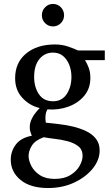

<svg xmlns="http://www.w3.org/2000/svg" viewBox="-20 -718 565 967"><path d="M507.8 -415H408.2Q419.4 -397 427.2 -375.5Q435.1 -354 435.1 -325.2Q435.1 -272.5 404.3 -235.6Q373.5 -198.7 324.5 -180.9Q275.4 -163.1 219.2 -167Q211.4 -154.3 209.7 -139.2Q208 -124 209.2 -112.8Q210.4 -101.6 210.9 -100.1Q237.8 -97.2 273.2 -93.3Q308.6 -89.4 345 -81.1Q381.3 -72.8 412.6 -58.1Q443.8 -43.5 462.9 -19.5Q481.9 4.4 481.9 40Q481.9 87.4 447.3 130.6Q412.6 173.8 353.8 201.4Q294.9 229 222.2 229Q132.8 229 83.5 188.2Q34.2 147.5 34.2 86.9Q34.2 43.5 60.1 9.5Q85.9 -24.4 140.1 -34.2Q134.8 -49.8 132.3 -56.6Q129.9 -63.5 129.9 -80.1Q129.9 -99.6 141.8 -123.3Q153.8 -147 180.2 -173.8Q130.4 -185.1 93.3 -224.4Q56.2 -263.7 56.2 -324.2Q56.2 -402.8 111.6 -448.5Q167 -494.1 256.8 -494.1Q292.5 -494.1 323 -483.6Q353.5 -473.1 373 -463.9H507.8ZM339.8 -331.1Q339.8 -362.8 329.1 -390.6Q318.4 -418.5 297.9 -435.8Q277.3 -453.1 247.1 -453.1Q205.1 -453.1 178.5 -420.7Q151.9 -388.2 151.9 -330.1Q151.9 -279.8 175.8 -243.9Q199.7 -208 247.1 -208Q292 -208 315.9 -244.1Q339.8 -280.3 339.8 -331.1ZM396 66.9Q396 35.6 374.3 18.6Q352.5 1.5 320.3 -6.8Q288.1 -15.1 255.4 -18.8Q222.7 -22.5 200.2 -26.9Q156.7 -11.2 140.4 15.6Q124 42.5 124 66.9Q124 90.8 137.9 117.9Q151.9 145 180.9 164.1Q210 183.1 254.9 183.1Q302.7 183.1 334 164.1Q365.2 145 380.6 117.9Q396 90.8 396 66.9ZM302.7 -641.1Q302.7 -617.7 286.4 -601.3Q270 -585 247.1 -585Q223.6 -585 207.3 -601.3Q190.9 -617.7 190.9 -641.1Q190.9 -665 207.3 -681.6Q223.6 -698.2 247.1 -698.2Q270 -698.2 286.4 -681.6Q302.7 -665 302.7 -641.1Z"/></svg>

Font: Charis
Style: Regular
Weight: 400
Designer: Walt Agee, Miriam Martin, Annie Olsen, Victor Gaultney, Lorna Priest, Alan Ward, Bob Hallissy, Martin Hosken, Sharon Cor
Foundry: SIL Global
Version: Version 7.000